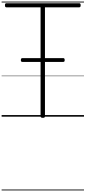

<svg xmlns="http://www.w3.org/2000/svg" viewBox="-20 -1438 1055 2366"><path d="M507 14Q480 14 480 -5V-1348H57Q50 -1348 45.5 -1353.5Q41 -1359 41 -1373Q41 -1387 45.5 -1392.5Q50 -1398 57 -1398H957Q965 -1398 969.5 -1392.5Q974 -1387 974 -1373Q974 -1360 969.5 -1354Q965 -1348 957 -1348H534V-5Q534 5 528 9.5Q522 14 507 14ZM256 -675Q245 -675 241 -681Q237 -687 237 -697Q237 -708 241 -715Q245 -722 256 -722H758Q770 -722 773.5 -715Q777 -708 777 -697Q777 -687 773.5 -681Q770 -675 758 -675ZM0 898H1015V908H0ZM0 -20H1015V0H0ZM0 -505H1015V-500H0ZM0 -1418H1015V-1408H0Z"/></svg>

Font: Playwrite FR Trad Guides
Style: Regular
Weight: 400
Designer: Veronika Burian, José Scaglione
Foundry: TypeTogether
Version: Version 1.003